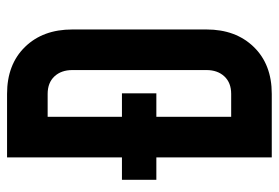

<svg xmlns="http://www.w3.org/2000/svg" viewBox="-143 -647 790 544"><g transform="rotate(-90 252.0 -375.0)"><path d="M14.5 -327V-424.5H259.5V-327ZM78 0V-750H258Q341.5 -750 391 -699.2Q440.5 -648.5 440.5 -565V-185Q440.5 -102 391 -51Q341.5 0 258 0ZM193 -115H258Q289.5 -115 307.5 -134.2Q325.5 -153.5 325.5 -185V-565Q325.5 -596.5 307.5 -615.8Q289.5 -635 258 -635H193Z"/></g></svg>

Font: Mohave SemiBold
Style: Regular
Weight: 600
Designer: Gumpita Rahayu
Foundry: Tokotype
Version: Version 2.003